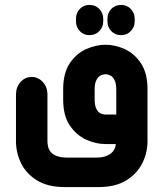

<svg xmlns="http://www.w3.org/2000/svg" viewBox="-20 -586 665 781"><path d="M344 -443Q320 -443 304.5 -459.5Q289 -476 289 -500V-508Q289 -533 304.5 -549.5Q320 -566 344 -566Q368 -566 384 -549.5Q400 -533 400 -508V-500Q400 -476 384 -459.5Q368 -443 344 -443ZM473 -443Q448 -443 432.5 -459.5Q417 -476 417 -500V-508Q417 -533 432.5 -549.5Q448 -566 473 -566Q496 -566 512 -549.5Q528 -533 528 -508V-500Q528 -476 512 -459.5Q496 -443 473 -443ZM451 0H409Q370 0 330.5 -18Q291 -36 264 -75.5Q237 -115 237 -181V-223Q237 -289 264 -329Q291 -369 331 -386.5Q371 -404 409 -404Q448 -404 487 -386.5Q526 -369 553 -329Q580 -289 580 -223V-12Q580 36 558.5 78.5Q537 121 493 148Q449 175 381 175H244Q175 175 131 148Q87 121 66 78.5Q45 36 45 -12V-201Q45 -232 63.5 -252.5Q82 -273 109 -273Q135 -273 154 -252.5Q173 -232 173 -201V-12Q173 0 176 12Q179 24 187.5 33.5Q196 43 212 49Q228 55 253 55H372Q393 55 407 50.5Q421 46 430 39Q439 32 444 23.5Q449 15 450 7ZM453 -120V-221Q453 -246 446 -260Q439 -274 429 -279Q419 -284 409 -284Q400 -284 389.5 -279Q379 -274 372 -260Q365 -246 365 -221V-183Q365 -157 372 -143Q379 -129 389.5 -124.5Q400 -120 409 -120Z"/></svg>

Font: Beiruti ExtraBold
Style: Regular
Weight: 800
Designer: Arlette Boutros
Foundry: Boutros
Version: Version 1.41